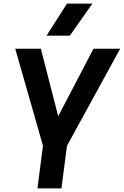

<svg xmlns="http://www.w3.org/2000/svg" viewBox="-20 -1052 691 1072"><path d="M496 -853ZM370 -853H240L354 -1032H496ZM323 0H189L220 -238L65 -780H208L305 -403L502 -780H651L354 -238Z"/></svg>

Font: Tanohe Sans SemiBold
Style: Italic
Weight: 600
Designer: Village Type and Design LLC & Cristiano Sobral
Foundry: Cooper Hewitt Smithsonian Design Museum
Version: Version 1.00;September 29, 2021;FontCreator 13.0.0.2655 64-b